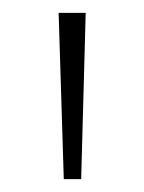

<svg xmlns="http://www.w3.org/2000/svg" viewBox="-20 -734 223 298"><path d="M79 -456 71 -714H113L106 -456Z"/></svg>

Font: Noto Sans Khmer ExtraLight
Style: Regular
Weight: 250
Version: Version 2.003